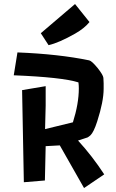

<svg xmlns="http://www.w3.org/2000/svg" viewBox="-20 -909 585 967"><path d="M185.5 -741.7 357.9 -888.7 430.7 -797.9Q404.8 -766.1 358.4 -739.7Q276.9 -693.4 224.6 -681.6ZM91.3 -455.1 210 -475.1V-377L207 -258.8L347.2 -293Q377 -387.2 377 -463.9Q377 -480 375 -494.1Q292.5 -520 49.3 -529.8L67.9 -645Q276.4 -636.7 429.2 -605Q442.4 -602.1 471.7 -566.4Q499.5 -531.2 500.7 -517.1Q502 -502.9 502 -489.3V-461.9Q502 -398.4 469.7 -297.9Q452.1 -243.2 435.5 -227.5Q427.2 -220.2 420.9 -216.8L373 -201.2Q444.3 -123.5 504.9 -30.8L403.3 38.1L281.2 -176.8L210 -172.9L206.1 0L100.1 8.8Z"/></svg>

Font: Passero One
Style: Regular
Weight: 400
Designer: Viktoriya Grabowska
Foundry: Viktoriya Grabowska
Version: Version 1.003